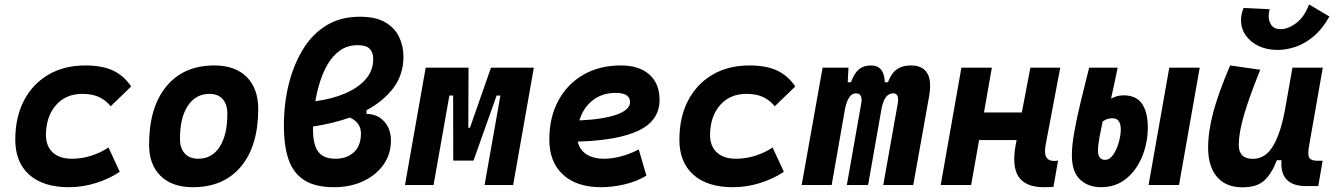

<svg xmlns="http://www.w3.org/2000/svg" viewBox="-20 -816 5899 847"><path d="M297.4 -115.7Q341.3 -115.7 383.5 -129.4Q425.8 -143.1 458.5 -165.5L508.3 -58.1Q462.4 -27.3 403.6 -8.8Q344.7 9.8 283.2 9.8Q170.9 9.8 109.1 -45.2Q47.4 -100.1 47.4 -199.7Q47.4 -298.8 85.7 -372.3Q124 -445.8 193.6 -486.6Q263.2 -527.3 356.4 -527.3Q429.2 -527.3 477.3 -505.4Q525.4 -483.4 558.6 -434.6L468.3 -347.2Q444.3 -376 414.6 -388.9Q384.8 -401.9 342.8 -401.9Q270.5 -401.9 226.8 -352.1Q183.1 -302.2 182.6 -220.2Q183.1 -170.4 213.1 -143.1Q243.2 -115.7 297.4 -115.7Z M831.1 9.8Q739.7 9.8 688.7 -39.8Q637.7 -89.4 637.7 -177.7Q637.7 -342.8 713.9 -435.1Q790 -527.3 925.8 -527.3Q1017.1 -527.3 1068.1 -476.6Q1119.1 -425.8 1119.1 -335Q1119.1 -172.4 1043 -81.3Q966.8 9.8 831.1 9.8ZM854.5 -115.7Q915 -115.7 949 -168.2Q982.9 -220.7 982.9 -314Q982.9 -355.5 962.4 -378.7Q941.9 -401.9 904.8 -401.9Q843.3 -401.9 808.6 -349.4Q773.9 -296.9 773.9 -203.6Q773.9 -162.1 795.2 -138.9Q816.4 -115.7 854.5 -115.7Z M1596.7 -329.6V-313.5Q1645.5 -313 1675 -280Q1704.6 -247.1 1704.6 -195.8Q1704.6 -135.7 1671.6 -89.4Q1638.7 -43 1582 -16.6Q1525.4 9.8 1453.6 9.8Q1371.1 9.8 1322.5 -21Q1273.9 -51.8 1253.2 -111.8Q1232.4 -171.9 1232.4 -260.3Q1232.4 -361.8 1254.9 -449Q1277.3 -536.1 1319.8 -603.5Q1360.4 -668 1421.9 -705.1Q1483.4 -742.2 1567.4 -742.2Q1638.2 -742.2 1680.2 -717.3Q1722.2 -692.4 1741 -652.3Q1759.8 -612.3 1759.8 -566.4Q1759.8 -486.3 1715.1 -427.5Q1670.4 -368.7 1596.7 -329.6ZM1371.1 -369.6Q1443.4 -378.9 1501.2 -403.3Q1559.1 -427.7 1592.8 -466.1Q1626.5 -504.4 1626.5 -555.2Q1626.5 -585 1610.8 -600.8Q1595.2 -616.7 1558.1 -616.7Q1513.7 -616.7 1480.7 -593.8Q1447.8 -570.8 1424.8 -531.2Q1405.8 -498.5 1392.3 -457Q1378.9 -415.5 1371.1 -369.6ZM1523.4 -297.4Q1485.8 -284.2 1444.8 -274.2Q1403.8 -264.2 1360.8 -257.8Q1360.8 -251.5 1360.8 -244.6Q1360.8 -177.7 1384 -146.7Q1407.2 -115.7 1460.4 -115.7Q1509.8 -115.7 1541 -144.3Q1572.3 -172.9 1572.3 -227.1Q1572.3 -275.4 1523.4 -297.4Z M1766.6 0 1857.9 -517.6H2046.9L2045.9 -252.4H2053.2L2146 -517.6H2335L2243.7 0H2117.7L2187.5 -394.5H2170.9L2068.8 -107.4H1979.5L1979 -394.5H1962.4L1892.6 0Z M2645.5 -115.7Q2680.7 -115.7 2720.7 -126.5Q2760.7 -137.2 2797.9 -156.7L2831.5 -41Q2785.2 -13.7 2732.4 -2Q2679.7 9.8 2631.3 9.8Q2523.9 9.8 2463.6 -45.7Q2403.3 -101.1 2403.3 -199.7Q2403.3 -298.3 2442.9 -371.8Q2482.4 -445.3 2553.5 -486.3Q2624.5 -527.3 2719.2 -527.3Q2799.3 -527.3 2844.5 -487.3Q2889.6 -447.3 2889.6 -376Q2889.6 -284.2 2797.6 -240.2Q2705.6 -196.3 2528.8 -191.4Q2536.6 -155.3 2566.9 -135.5Q2597.2 -115.7 2645.5 -115.7ZM2536.1 -284.7Q2642.1 -289.6 2700.7 -310.5Q2759.3 -331.5 2759.3 -365.7Q2759.3 -406.2 2695.8 -406.2Q2636.7 -406.2 2594.7 -373.5Q2552.7 -340.8 2536.1 -284.7Z M3227.1 -115.7Q3271 -115.7 3313.2 -129.4Q3355.5 -143.1 3388.2 -165.5L3438 -58.1Q3392.1 -27.3 3333.3 -8.8Q3274.4 9.8 3212.9 9.8Q3100.6 9.8 3038.8 -45.2Q2977.1 -100.1 2977.1 -199.7Q2977.1 -298.8 3015.4 -372.3Q3053.7 -445.8 3123.3 -486.6Q3192.9 -527.3 3286.1 -527.3Q3358.9 -527.3 3407 -505.4Q3455.1 -483.4 3488.3 -434.6L3397.9 -347.2Q3374 -376 3344.2 -388.9Q3314.5 -401.9 3272.5 -401.9Q3200.2 -401.9 3156.5 -352.1Q3112.8 -302.2 3112.3 -220.2Q3112.8 -170.4 3142.8 -143.1Q3172.9 -115.7 3227.1 -115.7Z M3723.1 -517.6 3719.7 -453.1H3733.9Q3748.5 -493.2 3769.3 -510.3Q3790 -527.3 3822.3 -527.3Q3880.9 -527.3 3883.3 -453.1H3897Q3912.6 -493.7 3936.8 -510.5Q3960.9 -527.3 3997.6 -527.3Q4103 -527.3 4078.6 -390.6L4008.8 0H3876.5L3940.4 -359.4Q3948.2 -404.3 3919.9 -404.3Q3883.3 -404.3 3869.6 -340.8L3809.6 0H3715.8L3779.3 -359.4Q3787.1 -404.3 3755.9 -404.3Q3723.1 -404.3 3708.5 -339.8L3648.9 0H3516.6L3608.9 -517.6Z M4129.9 0 4221.2 -517.6H4355.5L4320.8 -319.8H4487.8L4525.4 -517.6H4657.2L4592.8 -176.8Q4579.1 -106 4629.9 -106Q4638.2 -106 4647.5 -107.4L4627.4 8.3Q4609.4 9.8 4585.4 9.8Q4504.4 9.8 4473.6 -36.1Q4442.9 -82 4460.9 -178.2L4464.8 -198.2H4299.3L4264.2 0Z M4836.9 9.8Q4780.3 9.8 4744.4 -24.2Q4708.5 -58.1 4708.5 -131.3Q4708.5 -174.8 4719.5 -235.8Q4730.5 -296.9 4748 -369.1Q4765.6 -441.4 4784.7 -517.6H4910.6Q4903.8 -483.4 4896.2 -449.2Q4888.7 -415 4881.3 -380.9Q4898.4 -389.6 4911.1 -392.6Q4923.8 -395.5 4936 -395.5Q4992.2 -395.5 5017.8 -358.4Q5043.5 -321.3 5043.5 -254.4Q5043.5 -187 5019 -126.5Q4994.6 -65.9 4948.5 -28.1Q4902.3 9.8 4836.9 9.8ZM5046.9 0 5138.2 -517.6H5272.5L5181.2 0ZM4844.2 -279.8Q4836.9 -246.6 4830.3 -210.4Q4823.7 -174.3 4823.7 -152.8Q4823.7 -110.8 4855 -110.8Q4875.5 -110.8 4891.1 -133.8Q4906.7 -156.7 4915.5 -188.2Q4924.3 -219.7 4924.3 -244.6Q4924.3 -294.4 4887.2 -294.4Q4862.8 -294.4 4844.2 -279.8Z M5460.4 10.3Q5388.2 10.3 5348.9 -35.6Q5309.6 -81.5 5309.6 -164.6Q5309.6 -235.8 5332.5 -321.8Q5355.5 -407.7 5406.7 -527.3L5539.6 -508.3Q5490.2 -386.2 5467.5 -307.6Q5444.8 -229 5444.8 -176.8Q5444.8 -115.2 5506.8 -115.2Q5561 -115.2 5594.5 -169.4Q5627.9 -223.6 5647.5 -325.7V-325.2L5681.6 -517.6H5815.4L5753.9 -166.5Q5748 -132.3 5756.3 -119.6Q5764.6 -106.9 5791.5 -106.9H5814.9L5795.4 4.9H5742.2Q5624.5 4.9 5633.3 -109.4H5612.8Q5591.8 -53.2 5559.3 -21.5Q5526.9 10.3 5460.4 10.3ZM5616.7 -595.7Q5569.3 -595.7 5532.7 -613Q5496.1 -630.4 5475.3 -660.2Q5454.6 -689.9 5454.6 -727.1Q5454.6 -754.4 5466.3 -780.8L5581.1 -775.4Q5579.1 -767.6 5577.9 -760.3Q5576.7 -752.9 5576.7 -744.6Q5576.7 -721.7 5589.1 -704.6Q5601.6 -687.5 5629.9 -687.5Q5663.1 -687.5 5698.7 -714.6Q5734.4 -741.7 5754.9 -796.4L5844.7 -743.2Q5812.5 -686.5 5773.4 -654.3Q5734.4 -622.1 5693.8 -608.9Q5653.3 -595.7 5616.7 -595.7Z"/></svg>

Font: Cascadia Mono
Style: Bold Italic
Weight: 700
Italic angle: -10°
Monospace: yes
Designer: Aaron Bell
Foundry: Saja Typeworks
Version: Version 2404.023; ttfautohint (v1.8.4)